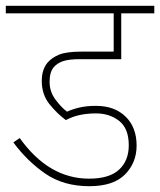

<svg xmlns="http://www.w3.org/2000/svg" viewBox="-20 -642 552 662"><path d="M311 -251Q283 -251 257.5 -246Q232 -241 207 -228Q177 -250 150.5 -283Q124 -316 124 -363Q124 -401 143 -425Q158 -443 183.5 -453.5Q209 -464 261 -464H372V-596H0V-622H512V-596H398V-438H255Q219 -438 198.5 -431.5Q178 -425 165 -410Q151 -393 151 -360Q151 -326 171 -299Q191 -272 211 -257Q231 -266 255 -271.5Q279 -277 311 -277Q375 -277 413 -240Q451 -203 451 -140Q451 -81 411 -40.5Q371 0 288 0Q200 0 137.5 -42.5Q75 -85 26 -151L48 -166Q148 -26 287 -26Q357 -26 390.5 -57Q424 -88 424 -141Q424 -199 391 -225Q358 -251 311 -251Z"/></svg>

Font: Noto Sans Devanagari UI SemiCondensed Thin
Style: Regular
Weight: 100
Width: 4
Designer: Jelle Bosma - Monotype Design Team
Foundry: Monotype Imaging Inc.
Version: Version 2.004